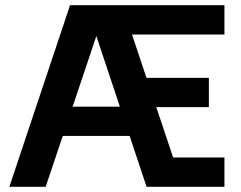

<svg xmlns="http://www.w3.org/2000/svg" viewBox="-20 -720 929 740"><path d="M435 -700H845V-587H435ZM250 -700H451L685 0H545L319 -678H384L156 0H16ZM164 -309H537V-196H164ZM586 -113H845V0H586ZM515 -420H785V-307H515Z"/></svg>

Font: Uncut Sans Variable
Style: Regular
Weight: 400
Designer: Kasper Nordkvist
Foundry: UNCUT.wtf
Version: Version 1.303;Glyphs 3.1.2 (3151)